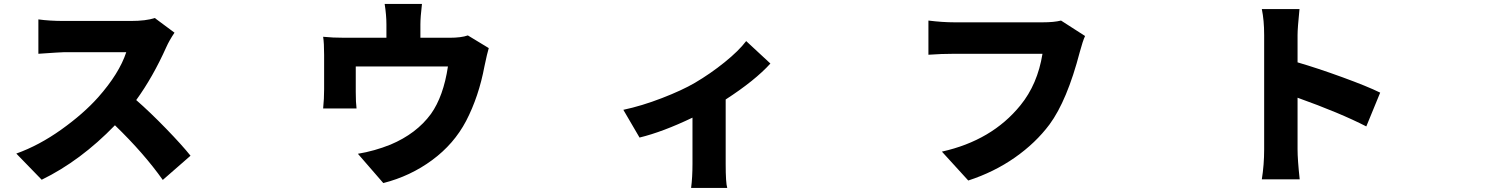

<svg xmlns="http://www.w3.org/2000/svg" viewBox="-20 -846 7540 960"><path d="M753.9 -755.9 852.5 -682.6Q826.2 -643.6 811.5 -610.4Q744.1 -460 661.1 -345.7Q730.5 -285.2 810.1 -203.1Q889.6 -121.1 932.6 -67.4L793.9 53.7Q699.2 -80.1 554.7 -219.7Q382.8 -42 188.5 52.7L61.5 -78.1Q175.8 -119.1 286.6 -198.2Q397.5 -277.3 470.7 -359.4Q576.2 -478.5 611.3 -585H299.8Q285.2 -585 171.9 -577.1V-749Q228.5 -741.2 299.8 -741.2H633.8Q710 -741.2 753.9 -755.9Z M2319.3 -668.9 2423.8 -605.5Q2416 -580.1 2402.3 -514.6Q2374 -363.3 2310.5 -241.2Q2250 -126 2140.6 -45.4Q2031.2 35.2 1896.5 69.3L1769.5 -77.1Q1852.5 -90.8 1932.6 -123Q2062.5 -177.7 2134.8 -276.4Q2197.3 -364.3 2219.7 -513.7H1758.8V-385.7Q1758.8 -334 1762.7 -303.7H1595.7Q1600.6 -352.5 1600.6 -399.4V-571.3Q1600.6 -630.9 1595.7 -662.1Q1642.6 -657.2 1703.1 -657.2H1912.1V-723.6Q1912.1 -770.5 1903.3 -826.2H2089.8Q2082 -759.8 2082 -723.6V-657.2H2227.5Q2286.1 -657.2 2319.3 -668.9Z M3710.9 -640.6 3832 -528.3Q3754.9 -443.4 3608.4 -348.6V-26.4Q3608.4 68.4 3616.2 93.8H3435.5Q3442.4 41 3442.4 -26.4V-257.8Q3293.9 -186.5 3177.7 -158.2L3096.7 -296.9Q3188.5 -316.4 3289.6 -355.5Q3390.6 -394.5 3454.1 -431.6Q3532.2 -477.5 3603 -534.7Q3673.8 -591.8 3710.9 -640.6Z M5285.2 -743.2 5405.3 -666Q5393.6 -640.6 5378.9 -585.9Q5315.4 -342.8 5227.5 -223.6Q5158.2 -130.9 5054.2 -58.1Q4950.2 14.6 4821.3 56.6L4689.5 -87.9Q4939.5 -143.6 5082 -319.3Q5168 -424.8 5192.4 -577.1H4752Q4687.5 -577.1 4622.1 -572.3V-743.2Q4692.4 -734.4 4752 -734.4H5193.4Q5250 -734.4 5285.2 -743.2Z M6880.9 -382.8 6811.5 -213.9Q6680.7 -281.2 6467.8 -357.4V-99.6Q6467.8 -47.9 6478.5 50.8H6289.1Q6300.8 -22.5 6300.8 -99.6V-670.9Q6300.8 -744.1 6289.1 -800.8H6477.5Q6467.8 -705.1 6467.8 -670.9V-534.2Q6568.4 -504.9 6692.9 -459.5Q6817.4 -414.1 6880.9 -382.8Z"/></svg>

Font: Bpmf Zihi Sans Heavy
Style: Heavy
Weight: 900
Foundry: But Ko
Version: Version 1.320